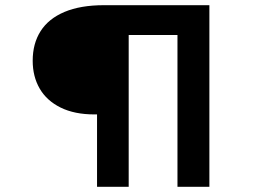

<svg xmlns="http://www.w3.org/2000/svg" viewBox="-20 -720 985 740"><path d="M354 0V-314L378 -279H344Q267 -279 213.5 -305.5Q160 -332 133 -378.5Q106 -425 106 -486Q106 -552 136.5 -600Q167 -648 228.5 -674Q290 -700 381 -700H787V0H664V-660L680 -585H418L476 -652V0Z"/></svg>

Font: Lexend Peta
Style: Regular
Weight: 400
Designer: Bonnie Shaver-Troup, Thomas Jockin
Foundry: Lexend
Version: Version 1.007